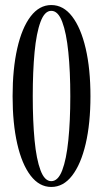

<svg xmlns="http://www.w3.org/2000/svg" viewBox="-20 -731 408 762"><path d="M183.5 11Q136 11 101.5 -34Q67 -79 48.5 -160Q30 -241 30 -349Q30 -457.5 48.5 -539Q67 -620.5 101.5 -665.8Q136 -711 183.5 -711Q231.5 -711 266.2 -665.8Q301 -620.5 320 -539Q339 -457.5 339 -349Q339 -241 320 -160Q301 -79 266.2 -34Q231.5 11 183.5 11ZM183.5 -12Q210.5 -12 227 -55.2Q243.5 -98.5 251.2 -174.5Q259 -250.5 259 -349Q259 -447.5 251.2 -524Q243.5 -600.5 227 -644.2Q210.5 -688 183.5 -688Q157 -688 140.8 -644.2Q124.5 -600.5 117.2 -524Q110 -447.5 110 -349Q110 -250.5 117.2 -174.5Q124.5 -98.5 140.8 -55.2Q157 -12 183.5 -12Z"/></svg>

Font: Imbue 50pt
Style: Regular
Weight: 400
Designer: Tyler Finck
Foundry: Etcetera Type Company
Version: Version 1.102; ttfautohint (v1.8.3)